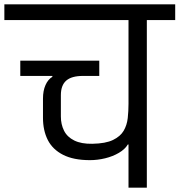

<svg xmlns="http://www.w3.org/2000/svg" viewBox="-56 -860 823 880"><path d="M356 -126Q281 -126 233 -150.5Q185 -175 163 -218.5Q141 -262 141 -320V-408Q141 -444 152.5 -470Q164 -496 184 -508V-512H37V-582H399V-512H324Q272 -512 247.5 -490.5Q223 -469 223 -424V-326Q223 -290 237.5 -261Q252 -232 284.5 -216Q317 -200 367 -201Q428 -202 462 -218.5Q496 -235 511 -261Q526 -287 529.5 -319Q533 -351 533 -384V-768H-36V-840H747V-768H617V0H533V-198H530Q517 -176 489 -159.5Q461 -143 426 -134.5Q391 -126 356 -126Z"/></svg>

Font: Matangi Medium
Style: Regular
Weight: 500
Designer: Prashant Pant
Foundry: The Graphic Ant
Version: Version 3.002